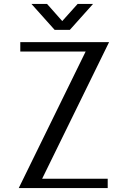

<svg xmlns="http://www.w3.org/2000/svg" viewBox="-20 -970 640 984"><path d="M457 -950H378L299 -862L221 -950H141L260 -817H338ZM532 -6V-54H196L539 -754H84V-706H419L76 -6Z"/></svg>

Font: LXGW Marker Gothic
Style: Regular
Weight: 400
Version: Version 1.001